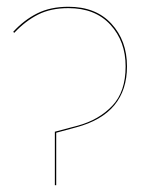

<svg xmlns="http://www.w3.org/2000/svg" viewBox="-20 -547 454 567"><path d="M142 -158 210 -176Q272 -193 311.5 -234.5Q351 -276 351 -351Q351 -425 306 -474Q261 -523 182 -523Q130 -523 92.5 -504Q55 -485 22 -450L19 -453Q51 -488 90 -507.5Q129 -527 182 -527Q263 -527 309 -477Q355 -427 355 -351Q355 -211 205 -171L146 -155V0H142Z"/></svg>

Font: FiraGO Four
Style: Regular
Weight: 100
Designer: bBox Type
Foundry: bBox Type GmbH
Version: Version 1.001